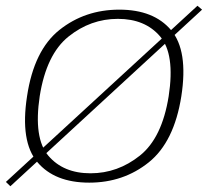

<svg xmlns="http://www.w3.org/2000/svg" viewBox="-56 -630 722 667"><path d="M-35.5 2 -20 17 646 -596.5 630 -610ZM254 4.5Q373 4.5 461 -66.2Q549 -137 574 -296Q598.5 -454.5 538.2 -525.5Q478 -596.5 358.5 -596.5Q239 -596.5 150.5 -526Q62 -455.5 38 -296Q13.5 -138 73.8 -66.8Q134 4.5 254 4.5ZM258.5 -28Q164 -28 112 -89Q60 -150 82 -296Q105 -441 181.8 -502.8Q258.5 -564.5 353.5 -564.5Q448 -564.5 500.2 -503.5Q552.5 -442.5 530 -296Q507 -151 430 -89.5Q353 -28 258.5 -28Z"/></svg>

Font: Anybody SemiExpanded ExtraLight
Style: Italic
Weight: 250
Width: 6
Italic angle: -10°
Version: Version 1.113;gftools[0.9.25]